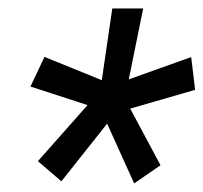

<svg xmlns="http://www.w3.org/2000/svg" viewBox="-20 -731 482 455"><path d="M187.5 -481.9 52.2 -525.9 85.4 -596.2 221.2 -541 246.1 -710.9H319.3L285.2 -543L433.1 -595.7L442.4 -518.1L288.6 -473.6L360.4 -339.4L297.9 -296.4L233.9 -438L125.5 -301.3L69.8 -349.1Z"/></svg>

Font: Roboto
Style: Italic
Weight: 400
Italic angle: -12°
Designer: Google
Version: Version 2.134; 2016; ttfautohint (v1.6)